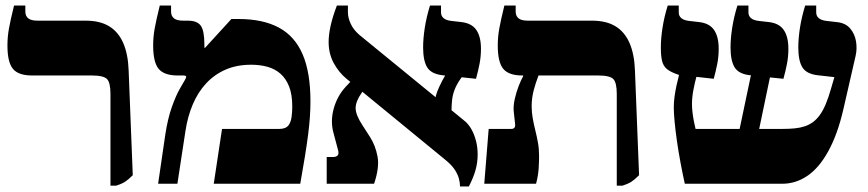

<svg xmlns="http://www.w3.org/2000/svg" viewBox="-20 -667 3150 697"><path d="M381 7V-326Q381 -367 368.5 -380Q356 -393 313 -393H96Q47 -393 27 -417Q7 -441 7 -502Q7 -533 12.5 -563.5Q18 -594 31 -647H72V-625Q72 -609 82.5 -600.5Q93 -592 116 -592H291Q343 -592 376.5 -571.5Q410 -551 427.5 -510.5Q445 -470 447 -411L462 -31Q446 -15 434.5 -7.5Q423 0 402 7Z M554 0 580 -178Q589 -237 604 -279Q619 -321 633.5 -346Q648 -371 652 -378Q654 -382 655 -384.5Q656 -387 656 -388Q656 -393 645 -393H625Q576 -393 556 -417Q536 -441 536 -502Q536 -533 541.5 -563.5Q547 -594 560 -647H601V-625Q601 -609 611.5 -600.5Q622 -592 645 -592H662Q696 -592 709 -573.5Q722 -555 722 -505V-494L724 -493L820 -598H846Q934 -598 992 -567Q1050 -536 1078.5 -470Q1107 -404 1107 -299Q1107 -272 1105 -242.5Q1103 -213 1098.5 -178Q1094 -143 1087 -99.5Q1080 -56 1070 0H756L786 -199H994Q1006 -199 1014.5 -202.5Q1023 -206 1028 -213Q1036 -224 1038.5 -242.5Q1041 -261 1041 -280Q1041 -324 1029.5 -353Q1018 -382 998 -399.5Q978 -417 951 -424.5Q924 -432 892 -432Q840 -432 799.5 -414.5Q759 -397 729 -365Q699 -333 680 -288.5Q661 -244 653 -190L624 0Z M1650 10Q1650 -3 1646 -18.5Q1642 -34 1630.5 -51.5Q1619 -69 1594 -89L1238 -381Q1210 -404 1191.5 -438Q1173 -472 1173 -515Q1173 -540 1180 -572.5Q1187 -605 1203 -647H1243V-622Q1243 -603 1253 -581Q1263 -559 1285 -540L1663 -231Q1680 -218 1691 -198.5Q1702 -179 1708 -155.5Q1714 -132 1714 -106Q1714 -78 1706.5 -50.5Q1699 -23 1682 10ZM1166 0V-97H1188Q1201 -97 1206 -103Q1211 -109 1207 -123L1190 -187Q1179 -229 1192 -274.5Q1205 -320 1236 -353L1280 -400L1316 -363L1293 -330Q1271 -299 1271 -274.5Q1271 -250 1296 -212L1323 -170Q1343 -139 1350.5 -99Q1358 -59 1338 0ZM1619 -260 1561 -309Q1561 -319 1568 -336.5Q1575 -354 1585.5 -374Q1596 -394 1607 -410L1641 -459L1693 -439L1650 -378Q1637 -359 1630 -340.5Q1623 -322 1621 -302.5Q1619 -283 1619 -260ZM1708 -381 1585 -394Q1545 -399 1530.5 -423Q1516 -447 1516 -495Q1516 -527 1522 -566Q1528 -605 1541 -647H1581V-622Q1581 -609 1590.5 -601Q1600 -593 1619 -591L1654 -587Q1692 -583 1709 -558.5Q1726 -534 1726 -490Q1726 -462 1721 -436Q1716 -410 1708 -381Z M2219 7V-326Q2219 -367 2206.5 -380Q2194 -393 2151 -393H1876Q1827 -393 1807 -417Q1787 -441 1787 -502Q1787 -533 1792.5 -563.5Q1798 -594 1811 -647H1852V-625Q1852 -609 1862.5 -600.5Q1873 -592 1896 -592H2129Q2181 -592 2214.5 -571.5Q2248 -551 2265.5 -510.5Q2283 -470 2285 -411L2300 -31Q2284 -15 2272.5 -7.5Q2261 0 2240 7ZM1738 0 1754 -199H1836Q1844 -199 1847.5 -203.5Q1851 -208 1850 -216L1845 -262Q1843 -282 1848.5 -307Q1854 -332 1863 -355Q1872 -378 1879 -390V-434H1935V-393Q1930 -380 1925.5 -366.5Q1921 -353 1917.5 -339.5Q1914 -326 1912 -311.5Q1910 -297 1910 -282Q1910 -259 1914 -237Q1918 -215 1923.5 -193Q1929 -171 1933 -148.5Q1937 -126 1937 -100Q1937 -83 1935.5 -56.5Q1934 -30 1926 0Z M2466 0Q2458 -36 2450.5 -76Q2443 -116 2437.5 -154.5Q2432 -193 2429 -225Q2426 -257 2426 -277Q2426 -295 2428.5 -314.5Q2431 -334 2435.5 -355Q2440 -376 2445 -395L2442 -396Q2415 -405 2401.5 -416Q2388 -427 2383.5 -445.5Q2379 -464 2379 -495Q2379 -527 2385 -566Q2391 -605 2404 -647H2444V-622Q2444 -609 2453.5 -601Q2463 -593 2482 -591L2517 -587Q2555 -583 2572 -558.5Q2589 -534 2589 -490Q2589 -462 2584 -436Q2579 -410 2571 -381L2508 -388Q2502 -366 2497 -339.5Q2492 -313 2492 -289Q2492 -275 2494 -258.5Q2496 -242 2499 -226.5Q2502 -211 2505 -199H2665L2706 -394H2701Q2661 -399 2646.5 -423Q2632 -447 2632 -495Q2632 -527 2638 -566Q2644 -605 2657 -647H2697V-622Q2697 -609 2706.5 -601Q2716 -593 2735 -591L2770 -587Q2808 -583 2825 -558.5Q2842 -534 2842 -490Q2842 -462 2837 -436Q2832 -410 2824 -381L2775 -386L2736 -199H2820Q2845 -199 2865 -201Q2885 -203 2901.5 -208.5Q2918 -214 2931.5 -224Q2945 -234 2956.5 -250Q2968 -266 2978 -290Q2988 -314 2997 -346L3009 -387L2947 -394Q2907 -399 2892.5 -423Q2878 -447 2878 -495Q2878 -527 2884 -566Q2890 -605 2903 -647H2943V-622Q2943 -609 2952.5 -601Q2962 -593 2981 -591L3016 -587Q3049 -584 3066 -564Q3083 -544 3087.5 -517Q3092 -490 3086 -464L3042 -272Q3031 -224 3017 -185.5Q3003 -147 2986 -116.5Q2969 -86 2950 -64Q2931 -42 2910 -28Q2889 -14 2866.5 -7Q2844 0 2821 0Z"/></svg>

Font: Noto Serif Hebrew Black
Style: Regular
Weight: 900
Version: Version 2.003